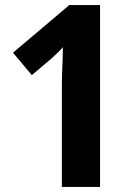

<svg xmlns="http://www.w3.org/2000/svg" viewBox="-20 -734 540 754"><path d="M223 0V-410Q223 -427 224 -451.5Q225 -476 226 -503Q227 -530 227 -550Q227 -547 211 -531.5Q195 -516 183 -505L105 -439L31 -527L252 -714H373V0Z"/></svg>

Font: Noto Sans Bengali SemiCondensed
Style: Bold
Weight: 700
Width: 4
Designer: Jelle Bosma - Monotype Design Team
Foundry: Monotype Imaging Inc.
Version: Version 2.003